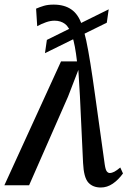

<svg xmlns="http://www.w3.org/2000/svg" viewBox="-50 -824 570 854"><path d="M398.5 10Q362.5 10 342.5 -12.5Q322.5 -35 319.5 -99L305.5 -396.5L298.5 -513L252.5 -394L79.5 0H-30.5L221.5 -551H292.5Q284 -625 271.2 -663.8Q258.5 -702.5 239.5 -717.2Q220.5 -732 192.5 -732Q174.5 -732 154.5 -725Q134.5 -718 115.5 -707.5L110.5 -785.5Q126.5 -792.5 144.8 -798Q163 -803.5 188.5 -803.5Q236 -803.5 267 -782.2Q298 -761 313.5 -715Q324.5 -686.5 333.5 -644Q342.5 -601.5 352 -542.2Q361.5 -483 372.5 -403.5L416 -91.5Q419.5 -68.5 425.2 -61.5Q431 -54.5 438 -54.5Q447.5 -54.5 458.5 -60.2Q469.5 -66 485 -79L497 -52.5Q476.5 -24 451.5 -7Q426.5 10 398.5 10ZM150 -587.5 158.5 -646.5 433.5 -782.5 425 -723Z"/></svg>

Font: Merriweather 28pt Medium
Style: Italic
Weight: 500
Italic angle: -7.8°
Version: Version 2.101